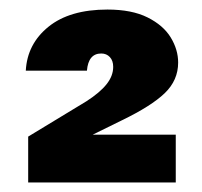

<svg xmlns="http://www.w3.org/2000/svg" viewBox="-20 -734 423 402"><path d="M34 -586Q37 -642 81.5 -678Q126 -714 205 -714Q256 -714 289 -697.5Q322 -681 337.5 -655.5Q353 -630 353 -603Q353 -566 325 -539Q297 -512 235 -482L174 -452H348V-352H39V-448L161 -522Q189 -540 203 -557.5Q217 -575 217 -594Q217 -607 210 -614.5Q203 -622 192 -622Q165 -622 162 -586Z"/></svg>

Font: Poppins
Style: Bold
Weight: 700
Designer: Ninad Kale (Devanagari), Jonny Pinhorn (Latin)
Version: Version 5.002